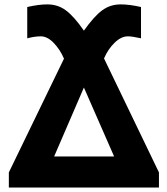

<svg xmlns="http://www.w3.org/2000/svg" viewBox="-20 -837 746 857"><path d="M19.5 0V-67.4L265.6 -575.2Q248 -616.2 219.7 -645.5Q191.4 -674.8 162.1 -674.8Q134.8 -674.8 101.6 -666V-805.7Q152.3 -817.4 191.4 -817.4Q238.3 -817.4 274.4 -790.5Q310.5 -763.7 354.5 -700.2Q399.4 -763.7 435.5 -790.5Q471.7 -817.4 518.6 -817.4Q558.6 -817.4 609.4 -805.7V-666Q570.3 -674.8 550.8 -674.8Q520.5 -674.8 491.2 -646Q461.9 -617.2 444.3 -576.2L689.5 -67.4V0ZM221.7 -138.7H489.3L354.5 -446.3Z"/></svg>

Font: Gothic A1 Black
Style: Regular
Weight: 900
Version: Version 2.50